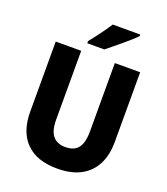

<svg xmlns="http://www.w3.org/2000/svg" viewBox="-166 -1045 1017 1169"><g transform="rotate(20 343.0 -460.0)"><path d="M617 -263Q617 -178 586 -117Q555 -56 494 -23Q433 10 341 10Q209 10 139.5 -60Q70 -130 70 -260V-714H235V-269Q235 -197 262.5 -163.5Q290 -130 344 -130Q382 -130 406 -145Q430 -160 441.5 -191Q453 -222 453 -270V-714H617ZM539 -920Q526 -906 504 -886.5Q482 -867 456.5 -845.5Q431 -824 407 -804.5Q383 -785 364 -770H254V-784Q271 -805 290.5 -830.5Q310 -856 328.5 -882Q347 -908 361 -930H539Z"/></g></svg>

Font: Noto Sans Khmer SemiCondensed ExtraBold
Style: Regular
Weight: 800
Width: 4
Designer: Danh Hong and the Monotype Design Team
Foundry: Monotype Imaging Inc.
Version: Version 2.004